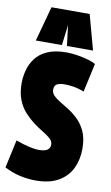

<svg xmlns="http://www.w3.org/2000/svg" viewBox="-102 -990 609 1051"><g transform="rotate(10 202.0 -464.5)"><path d="M384 -674 349 -515Q316 -528 289 -532Q262 -536 241 -536Q212 -536 197.5 -527.5Q183 -519 183 -497Q183 -478 197 -464Q211 -450 233 -437Q255 -424 280 -408Q309 -390 335.5 -364.5Q362 -339 379.5 -301Q397 -263 397 -205Q397 -145 374 -96.5Q351 -48 301.5 -19Q252 10 173 10Q135 10 91 1Q47 -8 0 -32L34 -188Q75 -173 107 -165.5Q139 -158 164 -158Q225 -158 225 -198Q225 -217 208.5 -231.5Q192 -246 166 -261.5Q140 -277 112 -298Q86 -318 61.5 -345Q37 -372 22 -410.5Q7 -449 7 -502Q7 -537 16.5 -573.5Q26 -610 49 -641Q72 -672 114 -691Q156 -710 220 -710Q250 -710 283 -704.5Q316 -699 343.5 -691Q371 -683 384 -674ZM43 -745 96 -939H308L361 -745H216L202 -859L188 -745Z"/></g></svg>

Font: Georama ExtraCondensed Black
Style: Regular
Weight: 900
Width: 2
Designer: Jean-Baptiste Levee
Foundry: Production Type
Version: Version 1.000